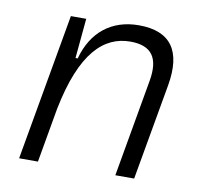

<svg xmlns="http://www.w3.org/2000/svg" viewBox="-64 -597 715 667"><g transform="rotate(10 293.0 -263.5)"><path d="M44.4 0H110.8L144.5 -191.9C185.1 -396.5 262.2 -466.3 355 -466.3C431.2 -466.3 458.5 -425.3 444.3 -344.2L383.8 0H450.2L510.3 -340.3C531.7 -463.4 486.8 -527.3 374.5 -527.3C277.8 -527.3 210.4 -472.7 184.6 -377H176.8L189.9 -517.6H135.7Z"/></g></svg>

Font: Cascadia Mono PL Light
Style: Italic
Weight: 300
Italic angle: -10°
Monospace: yes
Designer: Aaron Bell
Foundry: Saja Typeworks
Version: Version 2404.023